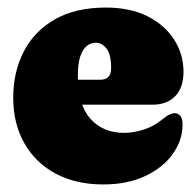

<svg xmlns="http://www.w3.org/2000/svg" viewBox="-20 -478 518 508"><path d="M465.5 -288Q465.5 -246.5 443.8 -223.8Q422 -201 383 -201H141V-267H245Q274 -267 274 -297.5Q274 -334 261.8 -349.5Q249.5 -365 233.5 -365Q220.5 -365 209.8 -356.5Q199 -348 192.5 -329Q186 -310 186 -278Q186 -201 219.2 -163.8Q252.5 -126.5 308.5 -126.5Q333.5 -126.5 360 -135Q386.5 -143.5 408 -161Q420 -171 428 -174.8Q436 -178.5 442.5 -178.5Q451 -178.5 457 -171.5Q463 -164.5 463 -148.5Q463 -107.5 437.5 -71.2Q412 -35 364.8 -12.5Q317.5 10 253 10Q181 10 127.5 -18.5Q74 -47 44.5 -98.8Q15 -150.5 15 -219.5Q15 -287.5 42.8 -341.5Q70.5 -395.5 125.2 -426.8Q180 -458 260 -458Q324.5 -458 370.5 -434.8Q416.5 -411.5 441 -372.8Q465.5 -334 465.5 -288Z"/></svg>

Font: Fraunces 144pt S100 Black
Style: Regular
Weight: 900
Version: Version 1.000